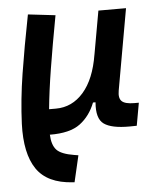

<svg xmlns="http://www.w3.org/2000/svg" viewBox="-53 -573 693 848"><g transform="rotate(-5 293.0 -149.0)"><path d="M243.2 229 235.4 228.5Q123 221.7 75.9 152.6Q28.8 83.5 33.7 -48.3Q38.1 -154.8 56.2 -269Q74.2 -383.3 102.5 -527.3L223.6 -513.2Q198.7 -379.4 182.6 -279.1Q166.5 -178.7 159.2 -102.1H189.5Q261.7 -102.1 312 -159.7Q362.3 -217.3 379.9 -325.7V-325.2L414.1 -517.1H536.6L472.7 -157.2Q466.8 -124 481.4 -110.1Q496.1 -96.2 536.6 -96.2H556.6L538.6 4.4L507.3 4.9Q427.2 5.4 393.6 -18.6Q359.9 -42.5 366.2 -114.7H355Q332.5 -56.6 287.4 -22.7Q242.2 11.2 152.8 10.3Q154.8 56.2 174.8 77.9Q194.8 99.6 252.4 108.9L270.5 111.8Z"/></g></svg>

Font: Cascadia Mono NF SemiBold
Style: Italic
Weight: 600
Italic angle: -10°
Monospace: yes
Designer: Aaron Bell
Foundry: Saja Typeworks
Version: Version 2404.023; ttfautohint (v1.8.4)